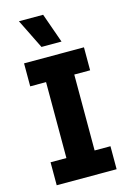

<svg xmlns="http://www.w3.org/2000/svg" viewBox="-138 -999 719 1065"><g transform="rotate(-15 222.0 -466.5)"><path d="M50 0H394V-132H303V-568H394V-700H50V-568H141V-132H50ZM282 -763 222 -933H83L167 -763Z"/></g></svg>

Font: Finlandica
Style: Bold
Weight: 700
Designer: Niklas Ekholm, Juho Hiilivirta, Jaakko Suomalainen
Foundry: Helsinki Type Studio
Version: Version 2.000;Glyphs 3.2 (3202)